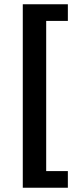

<svg xmlns="http://www.w3.org/2000/svg" viewBox="-20 -728 384 900"><path d="M86.8 152V-708H298.1V-630H196.5V74H298.1V152Z"/></svg>

Font: Source Sans 3 Variable
Style: Regular
Weight: 200
Designer: Paul D. Hunt
Foundry: Adobe Systems Incorporated
Version: Version 3.026